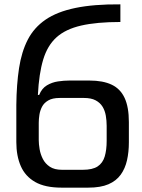

<svg xmlns="http://www.w3.org/2000/svg" viewBox="-20 -860 653 882"><path d="M533 -759Q424 -759 352.5 -742.5Q281 -726 239.5 -688.5Q198 -651 178.5 -586.5Q159 -522 154 -424H160Q172 -454 195.5 -468Q219 -482 246.5 -486Q274 -490 298 -490H391Q453 -490 493 -471Q533 -452 552.5 -410Q572 -368 572 -299V-206Q572 -162 563.5 -124Q555 -86 534.5 -57.5Q514 -29 478 -13.5Q442 2 385 2H263Q187 2 141.5 -24Q96 -50 75.5 -97Q55 -144 55 -207V-378Q56 -472 67.5 -547Q79 -622 107.5 -677.5Q136 -733 189 -769.5Q242 -806 326.5 -823.5Q411 -841 533 -840ZM254 -410Q221 -410 201.5 -398.5Q182 -387 173 -369.5Q164 -352 161 -332.5Q158 -313 158 -296V-216Q158 -198 162 -174.5Q166 -151 177 -129.5Q188 -108 209 -94Q230 -80 265 -80H360Q405 -80 428.5 -95.5Q452 -111 461 -141Q470 -171 470 -213V-282Q470 -306 466 -329Q462 -352 451 -370Q440 -388 419.5 -399Q399 -410 366 -410Z"/></svg>

Font: Matangi SemiBold
Style: Regular
Weight: 600
Designer: Prashant Pant
Foundry: The Graphic Ant
Version: Version 3.002